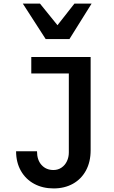

<svg xmlns="http://www.w3.org/2000/svg" viewBox="-20 -869 640 1074"><path d="M279 82Q304.5 82 324.2 68.5Q344 55 354.5 32.5Q365 10 365 -16V-458H155V-550H487V-29Q487 36.5 460.8 84.8Q434.5 133 387.8 159Q341 185 280 185Q219 185 171.5 159.5Q124 134 97 86.8Q70 39.5 70 -23H187Q187 26 212.5 54Q238 82 279 82ZM107.5 -849H203.5L301.5 -728L396.5 -849H492.5L368.5 -650.5H235.5Z"/></svg>

Font: JuliaMono
Style: Bold
Weight: 700
Monospace: yes
Designer: cormullion
Foundry: corm
Version: Version 0.055; ttfautohint (v1.8.4)